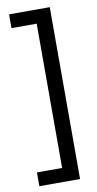

<svg xmlns="http://www.w3.org/2000/svg" viewBox="-90 -725 444 878"><g transform="rotate(-10 131.5 -286.0)"><path d="M208 113H19V49H136V-621H19V-685H208Z"/></g></svg>

Font: Bricolage Grotesque 96pt Light
Style: Regular
Weight: 300
Designer: Mathieu Triay
Foundry: Atelier Triay
Version: Version 1.001; ttfautohint (v1.8.4.7-5d5b);gftools[0.9.33.de